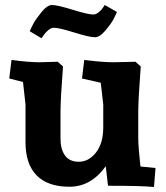

<svg xmlns="http://www.w3.org/2000/svg" viewBox="-20 -743 662 768"><path d="M308 -429 317 -503Q392 -494 434 -494L522 -496L543 -477Q533 -345 533 -295V-193Q533 -171 535.5 -142Q538 -113 540 -95L542 -77L602 -71L596 5Q547 0 412 0L403 -78Q344 4 258 4Q171 4 126.5 -41.5Q82 -87 82 -174V-325L72 -415L17 -429L26 -503Q96 -494 138 -494L211 -496L232 -477Q222 -345 222 -295V-188Q222 -146 240 -121Q258 -96 295 -96Q335 -96 364 -133Q393 -170 393 -234V-325L383 -412ZM399 -723 448 -695Q443 -684 434.5 -667Q426 -650 402.5 -622Q379 -594 360 -594Q338 -594 277 -613Q216 -632 195 -632Q184 -632 172 -621.5Q160 -611 153 -600L146 -590L99 -618Q104 -630 113 -647.5Q122 -665 145.5 -694Q169 -723 188 -723Q209 -723 270.5 -704Q332 -685 353 -685Q364 -685 375.5 -694.5Q387 -704 393 -714Z"/></svg>

Font: Andada
Style: Bold
Weight: 700
Designer: Carolina Giovagnoli
Foundry: Carolina Giovagnoli
Version: Version 1.003